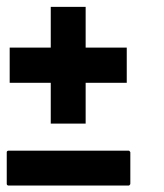

<svg xmlns="http://www.w3.org/2000/svg" viewBox="-70 -708 490 575"><path d="M320.3 -252Q320.3 -220.7 320.3 -158.2Q320.3 -155.3 318.4 -154.3Q317.4 -152.3 315.4 -152.3Q254.9 -152.3 133.8 -152.3Q74.2 -152.3 -44.9 -152.3Q-46.9 -152.3 -48.8 -154.3Q-49.8 -155.3 -49.8 -158.2Q-49.8 -189.5 -49.8 -252Q-49.8 -253.9 -48.8 -254.9Q-46.9 -256.8 -44.9 -256.8Q0 -256.8 90.8 -256.8Q166 -256.8 315.4 -256.8Q317.4 -256.8 318.4 -254.9Q320.3 -252.9 320.3 -252ZM82 -337.9Q117.2 -337.9 186.5 -337.9Q186.5 -377.9 186.5 -460Q227.5 -460 309.6 -460Q309.6 -495.1 309.6 -565.4Q268.6 -565.4 186.5 -565.4Q186.5 -606.4 186.5 -687.5Q152.3 -687.5 82 -687.5Q82 -647.5 82 -565.4Q41 -565.4 -41 -565.4Q-41 -530.3 -41 -460Q0 -460 82 -460Q82 -418.9 82 -337.9Z"/></svg>

Font: Typeface
Style: Regular
Weight: 400
Version: Version 1.0